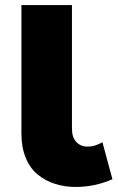

<svg xmlns="http://www.w3.org/2000/svg" viewBox="-20 -720 461 753"><path d="M276.9 13.2Q233.4 13.2 195.8 1.2Q158.2 -10.7 128.2 -35.2Q98.1 -59.6 81.1 -100.6Q64 -141.6 64 -195.8V-700.2H262.2V-215.8Q262.2 -181.2 279.3 -163.1Q296.4 -145 324.2 -145Q351.6 -145 381.8 -162.1L420.9 -17.1Q351.6 13.2 276.9 13.2Z"/></svg>

Font: Montserrat ExtraBold
Style: Regular
Weight: 800
Designer: Julieta Ulanovsky
Foundry: Julieta Ulanovsky
Version: Version 9.000